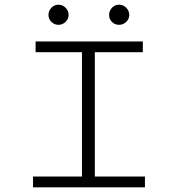

<svg xmlns="http://www.w3.org/2000/svg" viewBox="-20 -800 790 820"><path d="M121 0V-46H330V-577H132V-623H590V-577H385V-46H599V0ZM230 -694Q212 -694 199.5 -706.5Q187 -719 187 -736Q187 -754 199.5 -767Q212 -780 230 -780Q247 -780 260 -767Q273 -754 273 -736Q273 -719 260 -706.5Q247 -694 230 -694ZM488 -694Q471 -694 458.5 -706Q446 -718 446 -736Q446 -754 458.5 -767Q471 -780 488 -780Q506 -780 519 -767Q532 -754 532 -736Q532 -719 519 -706.5Q506 -694 488 -694Z"/></svg>

Font: Inconsolata ExtraExpanded Light
Style: Regular
Weight: 300
Width: 8
Monospace: yes
Designer: Raph Levien, Cyreal, Brenton Simpson
Foundry: Raph Levien, Cyreal, Google
Version: Version 3.001; ttfautohint (v1.8.2.53-6de2)